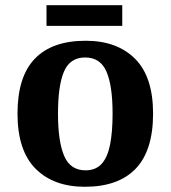

<svg xmlns="http://www.w3.org/2000/svg" viewBox="-20 -705 653 735"><path d="M304.6 10Q185 10 116 -59.3Q47 -128.7 47 -270.3Q47 -411 113.1 -480Q179.2 -549 308 -549Q428 -549 497 -480Q566 -411 566 -270.3Q566 -128.7 499.5 -59.3Q433 10 304.6 10ZM307.2 -53Q346 -53 368.7 -77.4Q391.3 -101.7 401.2 -150.5Q411 -199.2 411 -270Q411 -377 387.5 -431Q364 -485 306 -485Q248 -485 225 -431.2Q202 -377.5 202 -270Q202 -164 225.5 -108.5Q249 -53 307.2 -53ZM158 -606V-685H448V-606Z"/></svg>

Font: Noto Serif Kannada
Style: Regular
Weight: 400
Designer: Universal Thirst, Indian Type Foundry and the Monotype Design Team
Foundry: Monotype Imaging Inc.
Version: Version 2.003